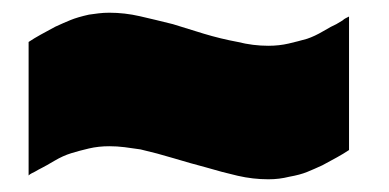

<svg xmlns="http://www.w3.org/2000/svg" viewBox="-20 -1126 612 302"><path d="M25 -850V-1060Q34 -1066 44 -1071.5Q54 -1077 67 -1084Q80 -1090 91 -1094.5Q102 -1099 120 -1103Q127 -1104 135 -1105Q143 -1106 152 -1106Q176 -1106 200 -1100.5Q224 -1095 252 -1088Q274 -1081 300.5 -1073Q327 -1065 354 -1060Q366 -1057 378 -1055.5Q390 -1054 402 -1054Q419 -1054 434 -1057.5Q449 -1061 463 -1065Q475 -1069 488.5 -1077Q502 -1085 509 -1088Q514 -1091 519 -1094Q521 -1096 524 -1097.5Q527 -1099 529 -1100V-890Q520 -884 510 -878.5Q500 -873 487 -866Q474 -860 463 -855.5Q452 -851 435 -848Q427 -846 419 -845Q411 -844 402 -844Q378 -844 354 -849.5Q330 -855 303 -863Q280 -869 253.5 -877Q227 -885 201 -891Q188 -893 176 -894.5Q164 -896 152 -896Q135 -896 120 -892.5Q105 -889 92 -885Q79 -881 65.5 -873Q52 -865 46 -862Q40 -859 35 -856Q33 -855 30 -853.5Q27 -852 25 -850Z"/></svg>

Font: Boldonse
Style: Regular
Weight: 400
Designer: Universitype Foundry
Foundry: Universitype Foundry
Version: Version 1.000; ttfautohint (v1.8.4.7-5d5b)